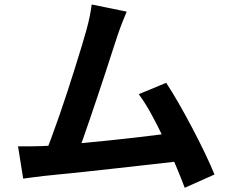

<svg xmlns="http://www.w3.org/2000/svg" viewBox="-20 -807 1040 871"><path d="M554.7 -754.2Q545.1 -731.6 534.3 -704.1Q523.5 -676.6 512.1 -642.7Q502.8 -615 488.8 -571.5Q474.8 -527.9 457.9 -476.3Q440.9 -424.6 422.7 -370.3Q404.4 -316 387.1 -264.9Q369.8 -213.8 354.9 -172.2Q340 -130.6 329 -104.9L181.1 -100Q194.6 -132.2 211.7 -178.3Q228.9 -224.4 247.8 -278.7Q266.7 -333.1 285.3 -389.8Q303.8 -446.6 320.5 -499.9Q337.2 -553.2 350.8 -597.9Q364.4 -642.7 372.2 -671.3Q382.5 -709.6 387.6 -735.5Q392.6 -761.4 396 -786.6ZM733.9 -431.3Q760.7 -390.7 791.6 -336.9Q822.6 -283.1 853.1 -224.7Q883.7 -166.3 909.8 -112Q935.9 -57.6 953 -15.4L818 44.8Q801.1 -0.5 776.5 -58.6Q751.9 -116.7 723.5 -177Q695.2 -237.3 665.8 -290.6Q636.4 -343.9 609.4 -379.7ZM171.6 -144.3Q206.2 -145.7 254.5 -149.5Q302.8 -153.2 359 -158.5Q415.2 -163.8 473.7 -169.8Q532.3 -175.7 588.8 -182.3Q645.2 -188.9 693.9 -195.1Q742.6 -201.2 777.1 -205.9L806.9 -77.5Q770.2 -72.8 718.6 -67Q667 -61.3 608 -54.7Q549 -48.1 487.9 -41.3Q426.7 -34.4 368.9 -28.2Q311 -22 262 -17.3Q212.9 -12.6 179 -8.8Q160 -7 134.6 -3.3Q109.1 0.3 85.2 3.3L61.8 -143.1Q87.3 -142.9 117.6 -143.1Q147.9 -143.3 171.6 -144.3Z"/></svg>

Font: Noto Sans TC Thin
Style: Regular
Weight: 100
Designer: Ryoko NISHIZUKA 西塚涼子 (kana, bopomofo & ideographs); Paul D. Hunt (Latin, Greek & Cyrillic); Sandoll Communications 산돌커뮤니
Foundry: Adobe
Version: Version 2.004-H2;hotconv 1.0.118;makeotfexe 2.5.65603